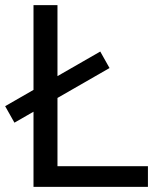

<svg xmlns="http://www.w3.org/2000/svg" viewBox="-44 -725 613 745"><path d="M86 0V-705H179V-80H530V0ZM12 -249 -24 -313 345 -525 381 -461Z"/></svg>

Font: Mulish ExtraLight Medium
Style: Regular
Weight: 500
Version: Version 3.603